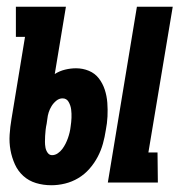

<svg xmlns="http://www.w3.org/2000/svg" viewBox="-20 -540 540 568"><path d="M299 0 385 -520H491L419 -89H446L447 0ZM132 8Q108 8 86.5 1.5Q65 -5 49 -19.5Q33 -34 24 -54Q15 -74 11 -96Q7 -118 8.5 -141.5Q10 -165 14 -188L54 -431H27V-520H175L142 -321Q156 -330 172.5 -334Q189 -338 205 -338Q225 -338 243 -330.5Q261 -323 272.5 -308Q284 -293 290 -274.5Q296 -256 297.5 -236Q299 -216 298 -195.5Q297 -175 293 -155Q290 -135 284.5 -115Q279 -95 269 -76Q259 -57 244.5 -40.5Q230 -24 211.5 -13Q193 -2 172.5 3Q152 8 132 8ZM134 -81Q143 -81 151 -86.5Q159 -92 164.5 -99.5Q170 -107 174 -115Q178 -123 181 -131.5Q184 -140 186 -148.5Q188 -157 189 -166Q191 -179 191.5 -191.5Q192 -204 190.5 -216Q189 -228 183 -238.5Q177 -249 165 -249Q155 -249 146.5 -242Q138 -235 132.5 -226Q127 -217 124 -207.5Q121 -198 120 -188L118 -174Q116 -165 115 -156Q114 -147 113.5 -138Q113 -129 113 -120.5Q113 -112 114.5 -103.5Q116 -95 121 -88Q126 -81 134 -81Z"/></svg>

Font: Iosevka Curly Slab Extrabold
Style: Italic
Weight: 800
Italic angle: -9°
Monospace: yes
Designer: Belleve Invis
Foundry: Belleve Invis
Version: Version 22.1.2; ttfautohint (v1.8.4)